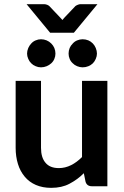

<svg xmlns="http://www.w3.org/2000/svg" viewBox="-20 -907 604 935"><path d="M379.4 -513.2H502.9V0H427.7Q402.8 0 396.5 -22.5L388.2 -63.5Q358.4 -33.2 318.4 -12.2Q281.2 7.8 229 7.8Q187.5 7.8 154.8 -6.3Q122.1 -20.5 100.6 -46.4Q78.1 -73.2 67.4 -108.4Q56.2 -144.5 56.2 -187V-513.2H179.7V-187Q179.7 -139.6 201.7 -114.3Q223.1 -88.4 266.6 -88.4Q297.4 -88.4 326.7 -103Q354 -116.7 379.4 -142.1ZM179.7 -715.8Q193.8 -715.8 207 -710.4Q219.7 -705.1 229.5 -695.3Q239.7 -685.1 244.6 -673.3Q250 -660.2 250 -646Q250 -632.3 244.6 -620.1Q239.7 -607.9 229.5 -598.6Q219.7 -589.8 207 -584.5Q193.8 -579.1 179.7 -579.1Q166 -579.1 153.8 -584.5Q141.1 -589.4 132.3 -598.6Q123 -607.4 117.7 -620.1Q111.8 -633.3 111.8 -646Q111.8 -659.2 117.7 -673.3Q123 -685.5 132.3 -695.3Q141.6 -705.6 153.8 -710.4Q166 -715.8 179.7 -715.8ZM339.8 -747.6H224.1L109.4 -886.7H194.8Q200.7 -886.7 209.5 -883.8Q217.3 -880.4 220.2 -877.4L272.9 -821.8Q280.3 -814.5 284.2 -809.6Q284.7 -810.1 289.6 -816.4Q291 -818.4 294.4 -821.8L347.2 -877.4Q350.1 -879.9 357.9 -883.3Q365.7 -886.7 372.1 -886.7H454.6ZM382.3 -715.8Q397 -715.8 410.2 -710.4Q421.9 -705.6 432.1 -695.3Q441.4 -685.5 446.3 -673.3Q452.1 -659.2 452.1 -646Q452.1 -633.3 446.3 -620.1Q440.9 -607.4 432.1 -598.6Q422.4 -589.4 410.2 -584.5Q397 -579.1 382.3 -579.1Q369.1 -579.1 356 -584.5Q343.3 -589.4 334.5 -598.6Q324.2 -607.9 319.3 -620.1Q314 -632.3 314 -646Q314 -660.2 319.3 -673.3Q324.2 -685.1 334.5 -695.3Q343.8 -705.6 356 -710.4Q369.1 -715.8 382.3 -715.8Z"/></svg>

Font: Lato-SemiBold
Style: Bold
Weight: 500
Designer: Lukasz Dziedzic with Adam Twardoch and Botio Nikoltchev
Foundry: tyPoland Lukasz Dziedzic
Version: ""